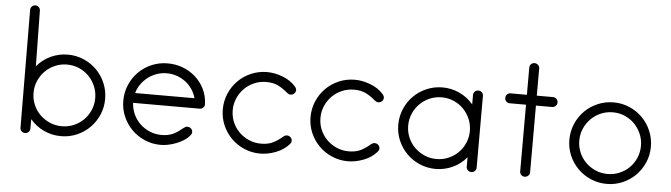

<svg xmlns="http://www.w3.org/2000/svg" viewBox="-47 -948 3979 1138"><g transform="rotate(5 1942.0 -379.5)"><path d="M583 -242Q583 -192 564 -148Q545 -104 512 -71Q479 -38 435 -19Q391 0 341 0Q287 0 239.5 -22Q192 -44 157 -85V-29Q157 -17 148.5 -8.5Q140 0 128 0Q115 0 106.5 -8.5Q98 -17 98 -29L94 -730Q94 -742 102.5 -750.5Q111 -759 123 -759Q135 -759 143.5 -750.5Q152 -742 152 -730L157 -400Q192 -441 239.5 -463Q287 -485 341 -485Q391 -485 435 -466Q479 -447 512 -414Q545 -381 564 -336.5Q583 -292 583 -242ZM524 -242Q524 -280 509.5 -313.5Q495 -347 470.5 -372Q446 -397 412.5 -411.5Q379 -426 341 -426Q303 -426 269.5 -411.5Q236 -397 211 -372Q186 -347 171.5 -313.5Q157 -280 157 -242Q157 -204 171.5 -170.5Q186 -137 211 -112.5Q236 -88 269.5 -73.5Q303 -59 341 -59Q379 -59 412.5 -73.5Q446 -88 470.5 -112.5Q495 -137 509.5 -170.5Q524 -204 524 -242Z M1175 -263Q1176 -251 1167 -242.5Q1158 -234 1146 -234H750Q752 -197 767 -165Q782 -133 807 -109.5Q832 -86 864.5 -72.5Q897 -59 934 -59Q955 -59 972 -62.5Q989 -66 1004 -73Q1019 -80 1033 -90Q1047 -100 1063 -113Q1068 -117 1072.5 -119Q1077 -121 1084 -121Q1096 -121 1105 -112.5Q1114 -104 1114 -92Q1114 -85 1111.5 -80.5Q1109 -76 1105 -71Q1091 -54 1070.5 -41Q1050 -28 1027 -19Q1004 -10 980 -5Q956 0 934 0Q884 0 839.5 -19Q795 -38 762 -71Q729 -104 710 -148Q691 -192 691 -242Q691 -292 710 -336.5Q729 -381 762 -414Q795 -447 839.5 -466Q884 -485 934 -485Q982 -485 1024.5 -469Q1067 -453 1100 -423.5Q1133 -394 1153 -354Q1173 -314 1175 -266ZM1110 -293Q1102 -323 1085 -347.5Q1068 -372 1044.5 -389.5Q1021 -407 993 -416.5Q965 -426 934 -426Q903 -426 874.5 -416Q846 -406 823 -388.5Q800 -371 782.5 -346.5Q765 -322 757 -293Z M1706 -393Q1706 -381 1697 -372.5Q1688 -364 1676 -364Q1669 -364 1664.5 -366Q1660 -368 1655 -372Q1625 -398 1596 -412Q1567 -426 1526 -426Q1488 -426 1454.5 -411.5Q1421 -397 1396 -372Q1371 -347 1356.5 -313.5Q1342 -280 1342 -242Q1342 -204 1356.5 -170.5Q1371 -137 1396 -112.5Q1421 -88 1454.5 -73.5Q1488 -59 1526 -59Q1567 -59 1596 -73Q1625 -87 1655 -113Q1660 -117 1664.5 -119Q1669 -121 1676 -121Q1688 -121 1697 -112.5Q1706 -104 1706 -92Q1706 -85 1703.5 -80.5Q1701 -76 1697 -71Q1666 -36 1618.5 -18Q1571 0 1526 0Q1476 0 1431.5 -19Q1387 -38 1354 -71Q1321 -104 1302 -148Q1283 -192 1283 -242Q1283 -292 1302 -336.5Q1321 -381 1354 -414Q1387 -447 1431.5 -466Q1476 -485 1526 -485Q1571 -485 1618.5 -467Q1666 -449 1697 -414Q1706 -403 1706 -393Z M2228 -393Q2228 -381 2219 -372.5Q2210 -364 2198 -364Q2191 -364 2186.5 -366Q2182 -368 2177 -372Q2147 -398 2118 -412Q2089 -426 2048 -426Q2010 -426 1976.5 -411.5Q1943 -397 1918 -372Q1893 -347 1878.5 -313.5Q1864 -280 1864 -242Q1864 -204 1878.5 -170.5Q1893 -137 1918 -112.5Q1943 -88 1976.5 -73.5Q2010 -59 2048 -59Q2089 -59 2118 -73Q2147 -87 2177 -113Q2182 -117 2186.5 -119Q2191 -121 2198 -121Q2210 -121 2219 -112.5Q2228 -104 2228 -92Q2228 -85 2225.5 -80.5Q2223 -76 2219 -71Q2188 -36 2140.5 -18Q2093 0 2048 0Q1998 0 1953.5 -19Q1909 -38 1876 -71Q1843 -104 1824 -148Q1805 -192 1805 -242Q1805 -292 1824 -336.5Q1843 -381 1876 -414Q1909 -447 1953.5 -466Q1998 -485 2048 -485Q2093 -485 2140.5 -467Q2188 -449 2219 -414Q2228 -403 2228 -393Z M2812 -29Q2812 -17 2803.5 -8.5Q2795 0 2783 0Q2770 0 2761.5 -8.5Q2753 -17 2753 -29V-85Q2718 -44 2670.5 -22Q2623 0 2570 0Q2520 0 2475.5 -19Q2431 -38 2398 -71Q2365 -104 2346 -148Q2327 -192 2327 -242Q2327 -292 2346 -336.5Q2365 -381 2398 -414Q2431 -447 2475.5 -466Q2520 -485 2570 -485Q2623 -485 2670.5 -463Q2718 -441 2753 -400V-456Q2753 -468 2761.5 -476.5Q2770 -485 2783 -485Q2795 -485 2803.5 -476.5Q2812 -468 2812 -456ZM2753 -242Q2753 -280 2738.5 -313.5Q2724 -347 2699.5 -372Q2675 -397 2641.5 -411.5Q2608 -426 2570 -426Q2532 -426 2498.5 -411.5Q2465 -397 2440 -372Q2415 -347 2400.5 -313.5Q2386 -280 2386 -242Q2386 -204 2400.5 -170.5Q2415 -137 2440 -112.5Q2465 -88 2498.5 -73.5Q2532 -59 2570 -59Q2608 -59 2641.5 -73.5Q2675 -88 2699.5 -112.5Q2724 -137 2738.5 -170.5Q2753 -204 2753 -242Z M3256 -455Q3256 -443 3247 -434.5Q3238 -426 3226 -426H3130V-29Q3130 -17 3121 -8.5Q3112 0 3100 0Q3088 0 3079.5 -8.5Q3071 -17 3071 -29V-426H2974Q2962 -426 2953.5 -434.5Q2945 -443 2945 -455Q2945 -468 2953.5 -476.5Q2962 -485 2974 -485H3071V-647Q3071 -659 3079.5 -667.5Q3088 -676 3100 -676Q3112 -676 3121 -667.5Q3130 -659 3130 -647V-485H3226Q3238 -485 3247 -476.5Q3256 -468 3256 -455Z M3345 -242Q3345 -292 3364 -336.5Q3383 -381 3416 -414Q3449 -447 3493.5 -466Q3538 -485 3588 -485Q3638 -485 3682 -466Q3726 -447 3759 -414Q3792 -381 3811 -336.5Q3830 -292 3830 -242Q3830 -192 3811 -148Q3792 -104 3759 -71Q3726 -38 3682 -19Q3638 0 3588 0Q3538 0 3493.5 -19Q3449 -38 3416 -71Q3383 -104 3364 -148Q3345 -192 3345 -242ZM3404 -242Q3404 -204 3418.5 -170.5Q3433 -137 3458 -112.5Q3483 -88 3516.5 -73.5Q3550 -59 3588 -59Q3626 -59 3659.5 -73.5Q3693 -88 3717.5 -112.5Q3742 -137 3756.5 -170.5Q3771 -204 3771 -242Q3771 -280 3756.5 -313.5Q3742 -347 3717.5 -372Q3693 -397 3659.5 -411.5Q3626 -426 3588 -426Q3550 -426 3516.5 -411.5Q3483 -397 3458 -372Q3433 -347 3418.5 -313.5Q3404 -280 3404 -242Z"/></g></svg>

Font: Hanken Light
Style: Light
Weight: 300
Designer: Alfredo Marco Pradil
Foundry: Hanken Design Co.
Version: Version 2.06 2014